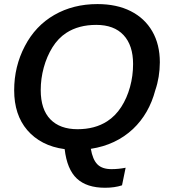

<svg xmlns="http://www.w3.org/2000/svg" viewBox="-20 -718 818 932"><path d="M453.1 -698.2Q546.9 -698.2 614.7 -663.8Q682.6 -629.4 719.2 -565.9Q755.9 -502.4 755.9 -415.5Q755.4 -342.3 733.9 -280.3Q703.6 -165.5 625.5 -91.8Q542.5 -14.2 420.9 4.4Q429.7 56.2 452.6 79.6Q475.6 103 521 103Q555.7 103 589.8 96.2L572.3 181.6Q536.6 193.4 489.7 193.4Q400.9 193.4 353 148.7Q305.2 104 293.9 5.9Q234.9 -2 189.5 -25.6Q144 -49.3 112.3 -86.4Q48.8 -160.6 48.8 -279.8Q48.8 -395.5 100.6 -494.1Q151.9 -592.8 243.7 -645.5Q335.4 -698.2 453.1 -698.2ZM447.3 -597.2Q361.8 -597.2 302.2 -558.6Q262.2 -532.7 234.6 -488.3Q207 -443.8 192.4 -390.1Q177.7 -336.4 177.7 -280.8Q177.7 -187 224.4 -138.9Q271 -90.8 356.4 -90.8Q440.9 -90.8 500.5 -129.4Q540.5 -155.3 568.4 -198.5Q596.2 -241.7 611.1 -295.7Q626 -349.6 626 -407.2Q626 -498 579.8 -547.6Q533.7 -597.2 447.3 -597.2Z"/></svg>

Font: Arimo SemiBold
Style: Italic
Weight: 600
Italic angle: -12°
Version: Version 1.33